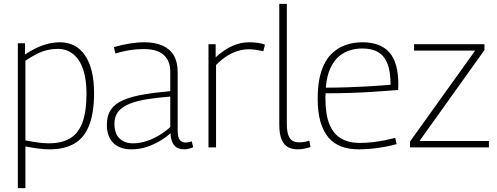

<svg xmlns="http://www.w3.org/2000/svg" viewBox="-20 -760 2562 990"><path d="M72 210V-537H109V-479Q157 -511 201 -526.5Q245 -542 289 -542Q373 -542 419 -473.5Q465 -405 465 -280Q465 -179 440 -114.5Q415 -50 364 -20Q313 10 235 10Q208 10 177.5 6Q147 2 111 -5V210ZM231 -21Q298 -21 341 -46.5Q384 -72 405 -128.5Q426 -185 426 -278Q426 -352 408.5 -403Q391 -454 357.5 -481Q324 -508 278 -508Q251 -508 224.5 -502Q198 -496 171 -482.5Q144 -469 111 -447V-36Q148 -29 177 -25Q206 -21 231 -21Z M531 -117Q531 -165 552.5 -195.5Q574 -226 616 -244Q658 -262 718.5 -272.5Q779 -283 858 -290V-390Q858 -446 824.5 -476.5Q791 -507 723 -507Q703 -507 679.5 -505Q656 -503 630 -498Q604 -493 575 -484L567 -517Q608 -529 648 -535.5Q688 -542 724 -542Q779 -542 817.5 -525Q856 -508 876 -474.5Q896 -441 896 -390V-90Q896 -52 907 -38.5Q918 -25 938 -25Q945 -25 952.5 -26.5Q960 -28 969 -31L976 -1Q963 5 951.5 7.5Q940 10 929 10Q896 10 878.5 -10.5Q861 -31 859 -73Q836 -52 805 -33.5Q774 -15 737 -2.5Q700 10 657 10Q628 10 605 2Q582 -6 565.5 -21.5Q549 -37 540 -61Q531 -85 531 -117ZM570 -122Q570 -72 596 -46.5Q622 -21 666 -21Q700 -21 734 -32Q768 -43 800 -62Q832 -81 858 -105V-262Q795 -257 742.5 -249Q690 -241 651 -226Q612 -211 591 -186Q570 -161 570 -122Z M1092 -532V-464Q1121 -491 1149.5 -508Q1178 -525 1206.5 -533.5Q1235 -542 1265 -542Q1288 -542 1309 -539Q1330 -536 1346 -530L1338 -496Q1321 -500 1301 -503Q1281 -506 1263 -506Q1222 -506 1180 -487.5Q1138 -469 1094 -425V0H1055V-532Z M1459 -740V-123Q1459 -82 1467.5 -61Q1476 -40 1490.5 -33Q1505 -26 1523 -26Q1535 -26 1548 -28Q1561 -30 1575 -35L1581 -2Q1567 3 1550 6.5Q1533 10 1516 10Q1488 10 1466.5 -0.5Q1445 -11 1432.5 -39.5Q1420 -68 1420 -121V-740Z M1830 10Q1779 10 1740 -4.5Q1701 -19 1674 -50.5Q1647 -82 1632.5 -131.5Q1618 -181 1618 -251Q1618 -334 1636 -390Q1654 -446 1686 -479Q1718 -512 1759.5 -527Q1801 -542 1849 -542Q1941 -542 1987.5 -490Q2034 -438 2034 -322Q2034 -317 2033.5 -309.5Q2033 -302 2033 -296Q2015 -295 1979.5 -292Q1944 -289 1895.5 -286Q1847 -283 1787 -281Q1727 -279 1659 -279Q1658 -272 1658 -266Q1658 -260 1658 -253Q1658 -169 1679 -118.5Q1700 -68 1739.5 -45.5Q1779 -23 1834 -23Q1868 -23 1902 -27Q1936 -31 1965.5 -37Q1995 -43 2018 -49L2025 -17Q2001 -10 1970 -4Q1939 2 1903.5 6Q1868 10 1830 10ZM1660 -308Q1720 -308 1775 -310Q1830 -312 1875 -314.5Q1920 -317 1951 -319.5Q1982 -322 1994 -323Q1994 -390 1978 -431Q1962 -472 1930 -491Q1898 -510 1847 -510Q1816 -510 1785.5 -501Q1755 -492 1728.5 -470Q1702 -448 1683.5 -408.5Q1665 -369 1660 -308Z M2094 0V-30L2430 -499H2115V-532H2478V-502L2143 -33H2501V0Z"/></svg>

Font: Georama ExtraLight
Style: Regular
Weight: 250
Version: Version 1.001